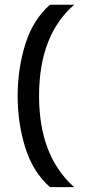

<svg xmlns="http://www.w3.org/2000/svg" viewBox="-20 -713 366 807"><path d="M291.7 73.5Q144.2 -57.1 144.2 -309.7Q144.2 -565.1 291.7 -693H190Q118.8 -631 86.5 -527.5Q54.2 -423.9 54.2 -309.7Q54.2 -194.7 86.5 -91.9Q118.8 11 190 73.5Z"/></svg>

Font: Arad-FD-VF Thin
Style: Regular
Weight: 100
Designer: Mohammad Darvishi
Version: Version 1.010;September 21, 2024;FontCreator 15.0.0.2992 64-